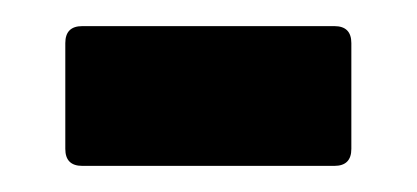

<svg xmlns="http://www.w3.org/2000/svg" viewBox="-20 -697 319 147"><path d="M43 -570Q30 -570 30 -583V-664Q30 -677 43 -677H236Q249 -677 249 -664V-583Q249 -570 236 -570Z"/></svg>

Font: Sofia Sans Condensed Black
Style: Regular
Weight: 900
Designer: Botio Nikoltchev, Ani Petrova
Foundry: lettersoup
Version: Version 4.101